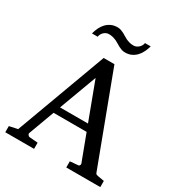

<svg xmlns="http://www.w3.org/2000/svg" viewBox="-205 -1026 1083 1162"><g transform="rotate(30 337.0 -445.0)"><path d="M314 -558.1 216.8 -295.9H412.1ZM431.2 0V-43L488.8 -47.9Q493.7 -47.9 497.1 -54.4Q500.5 -61 499 -64.9L430.2 -248H199.2L132.8 -67.9Q131.8 -64.9 132.8 -61.5Q133.8 -58.1 136.2 -54.9Q138.7 -51.8 141.6 -49.8Q144.5 -47.9 147 -47.9L206.1 -43V0H4.9V-43L63 -55.2L295.9 -687H371.1L603 -69.8Q606.4 -59.6 609.6 -56.2Q612.8 -52.7 624 -50.8L668.9 -43V0ZM507.3 -890.1Q501.5 -868.2 491.7 -848.1Q481.9 -828.1 467.8 -813.2Q453.6 -798.3 434.6 -789.3Q415.5 -780.3 391.1 -780.3Q377.9 -780.3 366.9 -783.9Q356 -787.6 345.9 -792.7Q335.9 -797.9 326.2 -804.2Q316.4 -810.5 305.4 -815.7Q294.4 -820.8 281.2 -824.5Q268.1 -828.1 252 -828.1Q241.7 -828.1 232.9 -824Q224.1 -819.8 217 -813.2Q210 -806.6 205.6 -797.9Q201.2 -789.1 200.2 -780.3H160.2Q166 -802.2 175.5 -822.3Q185.1 -842.3 199.5 -857.4Q213.9 -872.6 232.9 -881.3Q252 -890.1 276.4 -890.1Q289.6 -890.1 300.3 -886.5Q311 -882.8 321 -877.7Q331.1 -872.6 340.6 -866.2Q350.1 -859.9 361.1 -854.7Q372.1 -849.6 385 -845.9Q397.9 -842.3 414.1 -842.3Q424.3 -842.3 433.3 -846.4Q442.4 -850.6 449.7 -857.2Q457 -863.8 461.7 -872.6Q466.3 -881.3 467.3 -890.1Z"/></g></svg>

Font: Charis SIL Phon
Style: Regular
Weight: 400
Foundry: SIL International
Version: Version 5.000